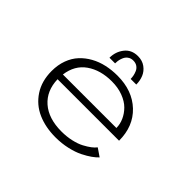

<svg xmlns="http://www.w3.org/2000/svg" viewBox="-148 -908 1147 1147"><g transform="rotate(45 425.0 -335.0)"><path d="M321 -553.5Q321 -604.5 351 -642.8Q381 -681 435 -681Q472 -681 498.2 -661.8Q524.5 -642.5 536 -614.2Q547.5 -586 547.5 -553.5H500Q500 -566 497.5 -579.2Q495 -592.5 488.5 -607.8Q482 -623 468 -632.8Q454 -642.5 434 -642.5Q417.5 -642.5 405.2 -635.8Q393 -629 386.2 -619.2Q379.5 -609.5 375.2 -596.5Q371 -583.5 369.8 -573.5Q368.5 -563.5 368.5 -553.5ZM700.5 -91Q686 -75.5 664 -59.8Q642 -44 608.5 -27.2Q575 -10.5 528 0.2Q481 11 429.5 11Q344.5 11 278.2 -18.2Q212 -47.5 172.2 -108.2Q132.5 -169 132.5 -253.5Q132.5 -305 148.2 -347.8Q164 -390.5 191.8 -420.5Q219.5 -450.5 257.2 -471.5Q295 -492.5 338.8 -502.2Q382.5 -512 431 -512Q557 -512 634.5 -438.5Q712 -365 712 -243.5H192.5Q195 -148.5 257.5 -93.8Q320 -39 429.5 -39Q473.5 -39 512.2 -47.8Q551 -56.5 577.8 -70.8Q604.5 -85 622.2 -98.5Q640 -112 650 -125.5ZM431 -464Q335.5 -464 271 -419Q206.5 -374 195 -286H647Q647 -318 633.2 -349Q619.5 -380 593.8 -406Q568 -432 525.8 -448Q483.5 -464 431 -464Z"/></g></svg>

Font: League Mono Wide UltraLight
Style: Regular
Weight: 200
Width: 8
Designer: Tyler Finck
Foundry: The League of Moveable Type / Tyler Finck
Version: Version 2.210